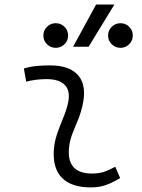

<svg xmlns="http://www.w3.org/2000/svg" viewBox="-20 -815 626 845"><path d="M487.3 -81.1 508.8 -31.2Q481 -14.2 450.2 -2.2Q419.4 9.8 379.4 9.8Q294.9 9.8 253.4 -31.7Q211.9 -73.2 216.8 -153.3Q219.2 -189.9 231 -224.6Q242.7 -259.3 256.6 -292Q270.5 -324.7 277.8 -355Q292 -410.2 267.6 -438.5Q243.2 -466.8 184.6 -466.8Q138.2 -466.8 95.2 -455.6L85 -513.7Q113.8 -522 142.6 -524.7Q171.4 -527.3 200.2 -527.3Q289.1 -527.3 326.4 -480.7Q363.8 -434.1 341.8 -345.2Q333.5 -310.5 320.6 -280.5Q307.6 -250.5 296.6 -221.2Q285.6 -191.9 283.2 -157.7Q275.9 -51.3 385.3 -51.3Q414.1 -51.3 435.8 -58.1Q457.5 -64.9 487.3 -81.1ZM301.8 -609.4 402.8 -794.9H483.4L370.1 -609.4ZM510.3 -604.5Q487.8 -604.5 471.7 -620.4Q455.6 -636.2 455.6 -658.7Q455.6 -681.2 471.7 -697Q487.8 -712.9 510.3 -712.9Q532.7 -712.9 548.6 -697Q564.5 -681.2 564.5 -658.7Q564.5 -636.2 548.6 -620.4Q532.7 -604.5 510.3 -604.5ZM225.1 -604.5Q202.6 -604.5 186.8 -620.4Q170.9 -636.2 170.9 -658.7Q170.9 -681.2 186.8 -697Q202.6 -712.9 225.1 -712.9Q248 -712.9 263.9 -697Q279.8 -681.2 279.8 -658.7Q279.8 -636.2 263.9 -620.4Q248 -604.5 225.1 -604.5Z"/></svg>

Font: Cascadia Mono Light
Style: Italic
Weight: 300
Italic angle: -10°
Monospace: yes
Designer: Aaron Bell
Foundry: Saja Typeworks
Version: Version 2404.023; ttfautohint (v1.8.4)